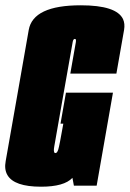

<svg xmlns="http://www.w3.org/2000/svg" viewBox="-51 -701 490 725"><path d="M104 4Q2.5 4 -23 -40Q-35.5 -61.5 -29.5 -93Q-12.5 -190 14 -340Q41 -495 57.5 -588Q74 -681 254 -681Q388.5 -681 413.5 -629Q421.5 -611.5 417.5 -588Q401 -495 388.5 -423H214.5Q233.5 -530.5 235.5 -542.5Q237 -551 234 -553.5Q233 -554 231.5 -554Q225.5 -554 223.5 -542.5Q221.5 -531 185 -325Q158.5 -174 154 -148.5Q150 -126.5 156 -123.5Q157 -123 158.5 -123Q165 -123 169.2 -137Q173.5 -151 188 -233.5V-234H177.5L198 -351H375.5L314 0H228L222.5 -29.5Q191.5 4 104 4Z"/></svg>

Font: Anybody UltraCondensed Black
Style: Italic
Weight: 900
Width: 1
Italic angle: -10°
Designer: Tyler Finck
Foundry: Etcetera Type Company
Version: Version 1.010; ttfautohint (v1.8.3) -l 8 -r 50 -G 200 -x 14 